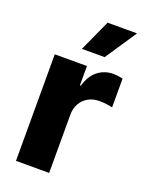

<svg xmlns="http://www.w3.org/2000/svg" viewBox="-142 -826 688 898"><g transform="rotate(20 201.5 -377.0)"><path d="M52.7 -530.3H212.9V-434.6H217.8Q231.9 -485.4 264.9 -511.7Q297.9 -538.1 342.8 -538.1Q362.3 -538.1 389.6 -532.2V-388.7Q378.4 -392.1 359.4 -394.3Q340.3 -396.5 324.2 -396.5Q293.5 -396.5 269.3 -383.1Q245.1 -369.6 231.4 -345.5Q217.8 -321.3 217.8 -290V0H52.7ZM234.4 -753.9H380.9L276.4 -597.7H163.1Z"/></g></svg>

Font: Pretendard GOV ExtraBold
Style: Regular
Weight: 800
Designer: Base glyphs from Inter by Rasmus Andersson; Hangeul glyphs from Noto Sans CJK(Source Han Sans) by Jang Soo-young and Kan
Foundry: Kil Hyung-jin
Version: Version 1.309